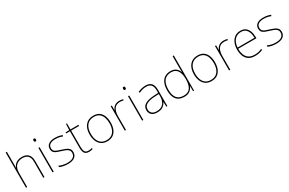

<svg xmlns="http://www.w3.org/2000/svg" viewBox="164 -2170 5407 3589"><g transform="rotate(-30 2868.0 -375.0)"><path d="M116 -496Q116 -474 115.5 -456.5Q115 -439 114 -417H116Q127 -449 151 -476.5Q175 -504 214 -521Q253 -538 309 -538Q395 -538 442 -491Q489 -444 489 -346V0H463V-345Q463 -433 422.5 -473Q382 -513 309 -513Q223 -513 169.5 -461.5Q116 -410 116 -302V0H90V-760H116Z M676 -721Q694 -721 698.5 -711.5Q703 -702 703 -690Q703 -677 698.5 -668Q694 -659 676 -659Q661 -659 656 -668Q651 -677 651 -690Q651 -702 656 -711.5Q661 -721 676 -721ZM689 -528V0H663V-528Z M1191 -134Q1191 -67 1141.5 -28.5Q1092 10 993 10Q938 10 893 -0.5Q848 -11 819 -24V-54Q899 -15 993 -15Q1084 -15 1124 -47Q1164 -79 1164 -134Q1164 -173 1142.5 -196.5Q1121 -220 1084.5 -234.5Q1048 -249 1004 -262Q958 -276 919.5 -290.5Q881 -305 858.5 -331.5Q836 -358 836 -407Q836 -469 885 -503.5Q934 -538 1018 -538Q1065 -538 1106 -529.5Q1147 -521 1178 -508L1167 -483Q1139 -497 1098.5 -505Q1058 -513 1018 -513Q946 -513 904.5 -486.5Q863 -460 863 -407Q863 -366 883.5 -344.5Q904 -323 938.5 -311Q973 -299 1013 -286Q1057 -272 1098 -256Q1139 -240 1165 -212.5Q1191 -185 1191 -134Z M1450 -15Q1475 -15 1494 -18.5Q1513 -22 1529 -28V-3Q1513 2 1494.5 6Q1476 10 1450 10Q1380 10 1354.5 -30Q1329 -70 1329 -140V-503H1248V-525L1328 -528L1334 -659H1355V-528H1527V-503H1355V-143Q1355 -82 1375 -48.5Q1395 -15 1450 -15Z M2072 -264Q2072 -187 2047.5 -124.5Q2023 -62 1972.5 -26Q1922 10 1843 10Q1767 10 1716.5 -26Q1666 -62 1641 -124Q1616 -186 1616 -264Q1616 -390 1677.5 -464Q1739 -538 1849 -538Q1929 -538 1978 -501.5Q2027 -465 2049.5 -403Q2072 -341 2072 -264ZM1643 -264Q1643 -191 1665 -134.5Q1687 -78 1731.5 -46.5Q1776 -15 1843 -15Q1913 -15 1957.5 -47Q2002 -79 2023.5 -135.5Q2045 -192 2045 -264Q2045 -333 2025.5 -389.5Q2006 -446 1963 -479.5Q1920 -513 1849 -513Q1750 -513 1696.5 -447Q1643 -381 1643 -264Z M2410 -536Q2434 -536 2453.5 -533Q2473 -530 2491 -525L2485 -501Q2466 -506 2449.5 -508.5Q2433 -511 2410 -511Q2327 -511 2288 -453Q2249 -395 2249 -297V0H2223V-528H2247L2249 -427H2251Q2265 -473 2305.5 -504.5Q2346 -536 2410 -536Z M2610 -721Q2628 -721 2632.5 -711.5Q2637 -702 2637 -690Q2637 -677 2632.5 -668Q2628 -659 2610 -659Q2595 -659 2590 -668Q2585 -677 2585 -690Q2585 -702 2590 -711.5Q2595 -721 2610 -721ZM2623 -528V0H2597V-528Z M2978 -537Q3060 -537 3101 -492.5Q3142 -448 3142 -350V0H3120L3116 -103H3114Q3093 -57 3048 -23.5Q3003 10 2922 10Q2843 10 2802.5 -28Q2762 -66 2762 -129Q2762 -208 2828.5 -247.5Q2895 -287 3013 -294L3116 -300V-343Q3116 -433 3082 -472.5Q3048 -512 2978 -512Q2938 -512 2900.5 -503Q2863 -494 2820 -472L2811 -498Q2851 -516 2892.5 -526.5Q2934 -537 2978 -537ZM3015 -270Q2913 -265 2851.5 -232Q2790 -199 2790 -129Q2790 -76 2824 -45.5Q2858 -15 2922 -15Q3022 -15 3068.5 -72Q3115 -129 3116 -220V-275Z M3508 10Q3394 10 3339 -58Q3284 -126 3284 -254Q3284 -391 3344 -464.5Q3404 -538 3516 -538Q3588 -538 3632.5 -502.5Q3677 -467 3693 -414H3695Q3694 -448 3693.5 -480Q3693 -512 3693 -543V-760H3719V0H3697L3695 -113H3693Q3675 -63 3631 -26.5Q3587 10 3508 10ZM3508 -15Q3608 -15 3650.5 -80.5Q3693 -146 3693 -263V-266Q3693 -386 3649 -449.5Q3605 -513 3516 -513Q3417 -513 3364 -448.5Q3311 -384 3311 -254Q3311 -134 3359.5 -74.5Q3408 -15 3508 -15Z M4323 -264Q4323 -187 4298.5 -124.5Q4274 -62 4223.5 -26Q4173 10 4094 10Q4018 10 3967.5 -26Q3917 -62 3892 -124Q3867 -186 3867 -264Q3867 -390 3928.5 -464Q3990 -538 4100 -538Q4180 -538 4229 -501.5Q4278 -465 4300.5 -403Q4323 -341 4323 -264ZM3894 -264Q3894 -191 3916 -134.5Q3938 -78 3982.5 -46.5Q4027 -15 4094 -15Q4164 -15 4208.5 -47Q4253 -79 4274.5 -135.5Q4296 -192 4296 -264Q4296 -333 4276.5 -389.5Q4257 -446 4214 -479.5Q4171 -513 4100 -513Q4001 -513 3947.5 -447Q3894 -381 3894 -264Z M4661 -536Q4685 -536 4704.5 -533Q4724 -530 4742 -525L4736 -501Q4717 -506 4700.5 -508.5Q4684 -511 4661 -511Q4578 -511 4539 -453Q4500 -395 4500 -297V0H4474V-528H4498L4500 -427H4502Q4516 -473 4556.5 -504.5Q4597 -536 4661 -536Z M5025 -538Q5093 -538 5135 -505Q5177 -472 5197 -416.5Q5217 -361 5217 -291V-266H4824Q4823 -145 4877 -80Q4931 -15 5034 -15Q5082 -15 5116.5 -22Q5151 -29 5197 -50V-23Q5159 -6 5120.5 2Q5082 10 5034 10Q4951 10 4898.5 -25Q4846 -60 4821.5 -121Q4797 -182 4797 -259Q4797 -334 4822 -397.5Q4847 -461 4897.5 -499.5Q4948 -538 5025 -538ZM5025 -513Q4941 -513 4887.5 -456.5Q4834 -400 4825 -291H5190Q5191 -390 5150 -451.5Q5109 -513 5025 -513Z M5689 -134Q5689 -67 5639.5 -28.5Q5590 10 5491 10Q5436 10 5391 -0.5Q5346 -11 5317 -24V-54Q5397 -15 5491 -15Q5582 -15 5622 -47Q5662 -79 5662 -134Q5662 -173 5640.5 -196.5Q5619 -220 5582.5 -234.5Q5546 -249 5502 -262Q5456 -276 5417.5 -290.5Q5379 -305 5356.5 -331.5Q5334 -358 5334 -407Q5334 -469 5383 -503.5Q5432 -538 5516 -538Q5563 -538 5604 -529.5Q5645 -521 5676 -508L5665 -483Q5637 -497 5596.5 -505Q5556 -513 5516 -513Q5444 -513 5402.5 -486.5Q5361 -460 5361 -407Q5361 -366 5381.5 -344.5Q5402 -323 5436.5 -311Q5471 -299 5511 -286Q5555 -272 5596 -256Q5637 -240 5663 -212.5Q5689 -185 5689 -134Z"/></g></svg>

Font: Noto Sans Bengali UI Thin
Style: Regular
Weight: 100
Designer: Jelle Bosma - Monotype Design Team
Foundry: Monotype Imaging Inc.
Version: Version 2.003; ttfautohint (v1.8.4.7-5d5b)